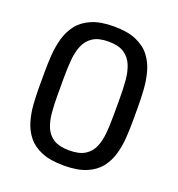

<svg xmlns="http://www.w3.org/2000/svg" viewBox="-132 -825 873 944"><g transform="rotate(20 305.0 -353.0)"><path d="M305.2 10.7Q234.4 10.7 188.7 -8.3Q143.1 -27.3 116.9 -60.1Q90.8 -92.8 78.6 -134.3Q66.4 -175.8 63.2 -221.2Q60.1 -266.6 60.1 -310.5V-385.7Q60.1 -430.7 63.2 -477.3Q66.4 -523.9 78.4 -566.7Q90.3 -609.4 116.5 -643.3Q142.6 -677.2 188.5 -697Q234.4 -716.8 305.2 -716.8Q376 -716.8 421.9 -697Q467.8 -677.2 493.9 -643.3Q520 -609.4 532 -566.7Q543.9 -523.9 547.1 -477.3Q550.3 -430.7 550.3 -385.7V-310.5Q550.3 -266.6 547.1 -221.2Q543.9 -175.8 531.7 -134.3Q519.5 -92.8 493.4 -60.1Q467.3 -27.3 421.6 -8.3Q376 10.7 305.2 10.7ZM305.2 -68.4Q357.4 -68.4 387.2 -87.2Q417 -106 430.7 -138.4Q444.3 -170.9 448 -213.1Q451.7 -255.4 451.7 -302.2V-398.4Q451.7 -445.3 448 -488.5Q444.3 -531.7 430.4 -565.2Q416.5 -598.6 387 -618.2Q357.4 -637.7 305.2 -637.7Q253.4 -637.7 223.6 -618.2Q193.8 -598.6 179.9 -565.2Q166 -531.7 162.4 -488.5Q158.7 -445.3 158.7 -398.4V-302.2Q158.7 -255.4 162.4 -213.1Q166 -170.9 179.7 -138.4Q193.4 -106 223.1 -87.2Q252.9 -68.4 305.2 -68.4Z"/></g></svg>

Font: Monda
Style: Regular
Weight: 400
Designer: Vernon Adams
Foundry: Vernon Adams
Version: Version 2.100; ttfautohint (v1.8.3)